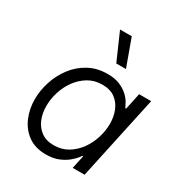

<svg xmlns="http://www.w3.org/2000/svg" viewBox="-185 -912 983 1049"><g transform="rotate(30 307.0 -387.0)"><path d="M342 -613 267 -784H341L403 -613ZM332 -540Q377 -540 408.5 -526.5Q440 -513 460.5 -494Q481 -475 491.5 -456Q502 -437 507 -426H512L534 -530H610L496 0H421L439 -83H434Q434 -83 423.5 -69Q413 -55 391 -36.5Q369 -18 336 -4Q303 10 257 10Q189 10 144 -22.5Q99 -55 76.5 -108Q54 -161 54 -222Q54 -278 72.5 -334.5Q91 -391 126.5 -437.5Q162 -484 213.5 -512Q265 -540 332 -540ZM335 -475Q286 -475 247.5 -452Q209 -429 182 -392Q155 -355 141 -310Q127 -265 127 -221Q127 -177 142 -139.5Q157 -102 188.5 -78.5Q220 -55 269 -55Q318 -55 356.5 -78Q395 -101 422 -138.5Q449 -176 463 -221Q477 -266 477 -310Q477 -354 462 -391.5Q447 -429 416 -452Q385 -475 335 -475Z"/></g></svg>

Font: Be Vietnam Pro Light
Style: Italic
Weight: 300
Italic angle: -12°
Designer: Lam Bao, Tony Le, Vietanh Nguyen
Foundry: Yellow Type Foundry
Version: Version 1.002; ttfautohint (v1.8.3)